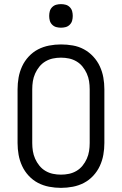

<svg xmlns="http://www.w3.org/2000/svg" viewBox="-20 -897 590 929"><path d="M275 12Q246 12 217.5 6.5Q189 1 164 -12Q139 -25 119 -46.5Q99 -68 87 -94Q75 -120 70 -148Q65 -176 65 -205V-465Q65 -494 70 -522Q75 -550 87 -576Q99 -602 119 -623.5Q139 -645 164 -658Q189 -671 217.5 -676.5Q246 -682 275 -682Q304 -682 332.5 -677Q361 -672 386 -658.5Q411 -645 431 -623.5Q451 -602 463 -576Q475 -550 480 -522Q485 -494 485 -465V-205Q485 -176 480 -148Q475 -120 463 -94Q451 -68 431 -46.5Q411 -25 386 -12Q361 1 332.5 6.5Q304 12 275 12ZM275 -52Q295 -52 314 -56Q333 -60 350 -70Q367 -80 379.5 -95.5Q392 -111 400 -129Q408 -147 411 -166Q414 -185 414 -205V-465Q414 -485 411 -504Q408 -523 400 -541Q392 -559 379.5 -574.5Q367 -590 350 -600Q333 -610 314 -614Q295 -618 275 -618Q255 -618 236 -614Q217 -610 200 -600Q183 -590 170.5 -574.5Q158 -559 150 -541Q142 -523 139 -504Q136 -485 136 -465V-205Q136 -185 139 -166Q142 -147 150 -129Q158 -111 170.5 -95.5Q183 -80 200 -70Q217 -60 236 -56Q255 -52 275 -52ZM275 -763Q263 -763 252 -766Q241 -769 232.5 -777.5Q224 -786 221 -797Q218 -808 218 -820Q218 -832 221 -843Q224 -854 232.5 -862.5Q241 -871 252 -874Q263 -877 275 -877Q287 -877 298 -874Q309 -871 317.5 -862.5Q326 -854 329 -843Q332 -832 332 -820Q332 -808 329 -797Q326 -786 317.5 -777.5Q309 -769 298 -766Q287 -763 275 -763Z"/></svg>

Font: Lode
Style: Regular
Weight: 400
Monospace: yes
Designer: Belleve Invis
Foundry: Belleve Invis
Version: Version 29.2.0; ttfautohint (v1.8.3)